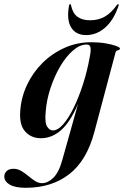

<svg xmlns="http://www.w3.org/2000/svg" viewBox="-88 -649 590 914"><path d="M361.5 -22Q325.5 115 241.8 180Q158 245 34.5 245Q-16 245 -41.8 229.8Q-67.5 214.5 -67.5 191.5Q-67.5 176 -56.2 165.2Q-45 154.5 -23.5 154.5Q-4 154.5 13.2 164.8Q30.5 175 46.8 188.8Q63 202.5 79 212.8Q95 223 112 223Q139.5 223 166 197.2Q192.5 171.5 209 111L283.5 -154.5Q246.5 -68 202.8 -29.5Q159 9 107 9Q60.5 9 31.8 -23Q3 -55 8.5 -122Q13 -186.5 40.8 -245.2Q68.5 -304 114.5 -349.5Q160.5 -395 219.8 -421.5Q279 -448 347 -448Q383 -448 414 -442.8Q445 -437.5 464 -430.5Q483 -423.5 483 -418.5Q483 -411.5 473.5 -409.8Q464 -408 462 -399.5ZM129.5 -116.5Q124.5 -63 136.8 -45.5Q149 -28 163 -28Q187 -28 213 -57.5Q239 -87 263.2 -137Q287.5 -187 307.5 -249.2Q327.5 -311.5 339 -377Q345 -404.5 343.2 -420.8Q341.5 -437 324.5 -437Q292 -437 259 -408.2Q226 -379.5 198.2 -332.2Q170.5 -285 152 -228.5Q133.5 -172 129.5 -116.5ZM340.5 -552.5Q381 -552.5 411.5 -570.2Q442 -588 468 -624.5Q470.5 -629 474 -629Q478.5 -629 476.5 -622Q453.5 -553.5 412.8 -517.8Q372 -482 322 -482Q273.5 -482 251 -517.8Q228.5 -553.5 240.5 -622Q241.5 -629 246.5 -629Q250 -629 250 -624.5Q258 -585.5 281 -569Q304 -552.5 340.5 -552.5Z"/></svg>

Font: Fraunces 144pt SemiBold
Style: Italic
Weight: 600
Italic angle: -16°
Version: Version 1.000;[0bf87f6ff]